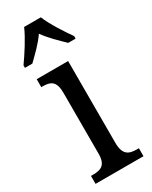

<svg xmlns="http://www.w3.org/2000/svg" viewBox="-200 -812 678 857"><g transform="rotate(-30 139.0 -383.0)"><path d="M5 -619V-606H43C74 -636 110 -670 135 -707C161 -670 197 -636 228 -606H266V-619C239 -657 197 -721 179 -766H93C74 -721 32 -657 5 -619ZM19 0H266V-41H256C215 -41 187 -52 187 -115V-536H25V-495H33C72 -495 98 -484 98 -425V-110C98 -51 70 -41 30 -41H19Z"/></g></svg>

Font: Noto Serif Bengali Condensed
Style: Regular
Weight: 400
Width: 3
Designer: Juan Bruce, Universal Thirst, Indian Type Foundry and the Monotype Design Team.
Foundry: Monotype Imaging Inc.
Version: Version 2.003